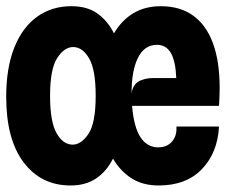

<svg xmlns="http://www.w3.org/2000/svg" viewBox="-52 -576 712 604"><path d="M170 7.5Q77.5 7.5 22.5 -65Q-32.5 -137.5 -32.5 -271.5Q-32.5 -362 -7.2 -425.8Q18 -489.5 64.2 -523Q110.5 -556.5 172.5 -556.5Q223 -556.5 255.2 -533Q287.5 -509.5 306.5 -471Q330.5 -512 367.2 -534.2Q404 -556.5 454 -556.5Q514.5 -556.5 555.8 -526.8Q597 -497 618 -439.8Q639 -382.5 639 -299.5Q639 -284.5 638.5 -272.5Q638 -260.5 637 -243H363.5Q369 -176 390 -144.2Q411 -112.5 445.5 -112.5Q473.5 -112.5 489.2 -130.8Q505 -149 503 -178H637Q632.5 -95 583 -43.8Q533.5 7.5 447 7.5Q397.5 7.5 362.2 -14.8Q327 -37 303.5 -77Q283 -36.5 250.2 -14.5Q217.5 7.5 170 7.5ZM176.5 -121Q203.5 -121 226.2 -154.8Q249 -188.5 249 -275Q249 -357 228.2 -392.5Q207.5 -428 178 -428Q150.5 -428 128 -393.5Q105.5 -359 105.5 -274.5Q105.5 -193 126 -157Q146.5 -121 176.5 -121ZM362 -280.5Q364.5 -307.5 383 -319Q401.5 -330.5 431 -330.5H502.5Q500.5 -382.5 485.8 -408.8Q471 -435 441.5 -435Q402.5 -435 382 -394.2Q361.5 -353.5 362 -280.5Z"/></svg>

Font: Spline Sans Mono
Style: Regular
Weight: 400
Monospace: yes
Designer: Eben Sorkin, Mirko Velimirovic
Foundry: Sorkin Type
Version: Version 1.004